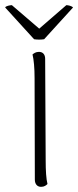

<svg xmlns="http://www.w3.org/2000/svg" viewBox="-44 -715 303 744"><path d="M2 -695C-4 -695 -22 -692 -24 -686L88 -563C100 -561 115 -561 127 -563L239 -686C234 -692 220 -695 213 -695L108 -604ZM133 -94 131 -487C131 -504 122 -514 107 -514C94 -514 87 -508 82 -504C87 -484 90 -451 90 -412L91 -19C91 -1 101 9 115 9C128 9 135 3 140 -2C135 -21 133 -54 133 -94Z"/></svg>

Font: Arima Koshi ExtraLight
Style: Regular
Weight: 275
Designer: Joana Correia and Natanael Gama
Foundry: NDISCOVER
Version: Version 1.019;PS 001.019;hotconv 1.0.88;makeotf.lib2.5.64775